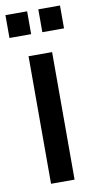

<svg xmlns="http://www.w3.org/2000/svg" viewBox="-111 -773 404 811"><g transform="rotate(-10 91.0 -367.5)"><path d="M-26 -735H67V-637H-26ZM115 -735H208V-637H115ZM40 0V-547H141V0Z"/></g></svg>

Font: League Gothic
Style: Regular
Weight: 400
Designer: The League of Moveable Type
Version: Version 1.560;PS 001.560;hotconv 1.0.56;makeotf.lib2.0.21325